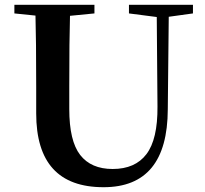

<svg xmlns="http://www.w3.org/2000/svg" viewBox="-20 -762 857 801"><path d="M785 -742V-706L684 -692L680 -306Q679 19 412 19Q131 19 131 -289V-400Q131 -598 128 -697L40 -706V-742H374V-706L272 -696Q269 -599 269 -400V-307Q269 -174 314.5 -115.5Q360 -57 450 -57Q544 -57 591 -119Q638 -181 637 -317L634 -691L518 -706V-742Z"/></svg>

Font: Swei Spring CJKtc
Style: Bold
Weight: 700
Version: Version 1.021